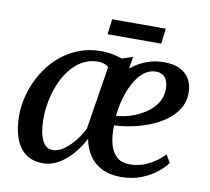

<svg xmlns="http://www.w3.org/2000/svg" viewBox="-80 -808 992 908"><g transform="rotate(10 416.0 -354.0)"><path d="M515.5 -559.5 506 -502Q539 -529 578 -544.2Q617 -559.5 659.5 -560Q709.5 -561 741 -545.2Q772.5 -529.5 787.8 -502Q803 -474.5 803.5 -440.5Q804 -395 782.5 -360Q761 -325 725 -299.8Q689 -274.5 646 -258.2Q603 -242 560.5 -234Q518 -226 483 -225Q481 -178.5 490 -140Q499 -101.5 522.5 -78.8Q546 -56 587.5 -56Q635.5 -56 677.2 -77.2Q719 -98.5 751.5 -132.5L773 -95.5Q759.5 -75 729.2 -50.2Q699 -25.5 655.2 -7.8Q611.5 10 558 10Q502 10 463.8 -9.5Q425.5 -29 403.2 -63Q381 -97 373 -141Q359 -113 339 -86.2Q319 -59.5 294.5 -37.8Q270 -16 241.8 -3Q213.5 10 182.5 10Q129.5 10 96.5 -16Q63.5 -42 48 -88Q32.5 -134 32.5 -192.5Q32.5 -243.5 47 -295.5Q61.5 -347.5 89.2 -395Q117 -442.5 157.2 -479.8Q197.5 -517 249.8 -538.5Q302 -560 365 -560Q391 -560 417 -554.8Q443 -549.5 464 -542.5ZM359 -187 407.5 -491.5Q397.5 -500.5 383 -504.8Q368.5 -509 351.5 -508.5Q311 -507 278.5 -487.5Q246 -468 221.5 -435.8Q197 -403.5 180.8 -363.8Q164.5 -324 156.5 -281.5Q148.5 -239 148.5 -199.5Q148.5 -156 156 -124.5Q163.5 -93 178.5 -76.2Q193.5 -59.5 215.5 -59.5Q238 -59.5 259.5 -72Q281 -84.5 300 -103.8Q319 -123 334.2 -145.2Q349.5 -167.5 359 -187ZM635.5 -509.5Q601 -509.5 574.5 -487.2Q548 -465 529 -429Q510 -393 498.8 -351.2Q487.5 -309.5 484 -271Q518 -272.5 555 -284.5Q592 -296.5 623.8 -317.8Q655.5 -339 675 -368.8Q694.5 -398.5 694.5 -436Q694 -472.5 679 -491Q664 -509.5 635.5 -509.5ZM387 -717.5H644.5L635.5 -644H377.5Z"/></g></svg>

Font: Merriweather 36pt Medium
Style: Italic
Weight: 500
Italic angle: -7.8°
Version: Version 2.101